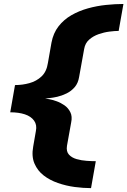

<svg xmlns="http://www.w3.org/2000/svg" viewBox="-20 -739 641 966"><path d="M438 207.5 462 72Q443 72 416.5 70.2Q390 68.5 365.5 61.5Q341 54.5 326.8 38.8Q312.5 23 317 -5.5L338 -122.5Q344.5 -153 334 -174.2Q323.5 -195.5 304.8 -208.8Q286 -222 265 -229.5Q244 -237 228.2 -239.8Q212.5 -242.5 207 -243Q211.5 -244 228.5 -245.5Q245.5 -247 268.5 -252.2Q291.5 -257.5 315 -269Q338.5 -280.5 355.8 -300.5Q373 -320.5 378 -351.5L403.5 -493Q408.5 -522 428.8 -539.8Q449 -557.5 476 -567Q503 -576.5 530.5 -580Q558 -583.5 577 -583.5L601 -719Q560 -719 513.8 -714.2Q467.5 -709.5 422.5 -697Q377.5 -684.5 339.2 -662.5Q301 -640.5 274.5 -606.5Q248 -572.5 239 -524.5L221 -422Q214.5 -378.5 189 -354.5Q163.5 -330.5 128.2 -320.8Q93 -311 55.5 -311L31.5 -174Q74 -174 105 -163.8Q136 -153.5 151.5 -132Q167 -110.5 160.5 -79.5L147 -1.5Q138 48 153.5 84Q169 120 199.8 143.8Q230.5 167.5 271.5 181.8Q312.5 196 356 201.8Q399.5 207.5 438 207.5Z"/></svg>

Font: Anybody ExtraExpanded
Style: Bold Italic
Weight: 700
Width: 8
Italic angle: -10°
Version: Version 1.113;gftools[0.9.25]